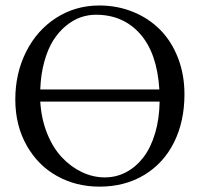

<svg xmlns="http://www.w3.org/2000/svg" viewBox="-20 -678 739 710"><path d="M662.1 -329.1Q662.1 -229.5 623.8 -152.1Q585.4 -74.7 513.7 -31.2Q441.9 12.2 348.1 12.2Q261.7 12.2 191.2 -26.9Q120.6 -65.9 78.6 -140.1Q36.6 -214.4 36.6 -310.1Q36.6 -407.2 76.7 -486.8Q116.7 -566.4 188 -612.1Q259.3 -657.7 347.2 -657.7Q414.1 -657.7 472.2 -634Q530.3 -610.4 572.3 -567.9Q614.3 -525.4 638.2 -463.9Q662.1 -402.3 662.1 -329.1ZM569.3 -347.2Q561 -481.4 498.3 -552.5Q435.5 -623.5 334.5 -623.5Q305.7 -623.5 277.8 -613.8Q250 -604 223.6 -582.3Q197.3 -560.5 177.2 -529.1Q157.2 -497.6 144 -450.7Q130.9 -403.8 128.9 -347.2ZM570.3 -302.2H128.9Q132.8 -237.8 154.5 -184.1Q176.3 -130.4 209.5 -95.5Q242.7 -60.5 283.4 -41.3Q324.2 -22 367.7 -22Q410.2 -22 446.8 -41.5Q483.4 -61 510.5 -96.4Q537.6 -131.8 553.5 -185.1Q569.3 -238.3 570.3 -302.2Z"/></svg>

Font: Libertinage
Style: f
Weight: 400
Designer: OSP
Foundry: OSP
Version: Version 1.0; 2008; OFL relea